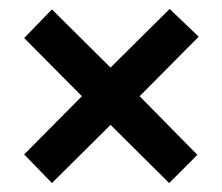

<svg xmlns="http://www.w3.org/2000/svg" viewBox="-20 -568 497 429"><path d="M359 -548 424 -486 292 -353 421 -222 358 -159 227 -289 96 -159 34 -223 163 -353 34 -483 96 -547 227 -417Z"/></svg>

Font: Noto Sans Lao Looped UI ExCd SmBd
Style: Regular
Weight: 600
Width: 2
Designer: Mark Frömberg, Ben Mitchell
Foundry: The Fontpad Ltd
Version: Version 1.001